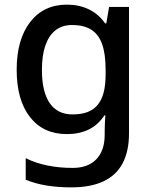

<svg xmlns="http://www.w3.org/2000/svg" viewBox="-20 -569 660 829"><path d="M269 -549Q321 -549 363 -529Q405 -509 434 -468H439L451 -539H537V7Q537 83 510 135Q483 187 427.5 213.5Q372 240 288 240Q230 240 181 232Q132 224 91 207V114Q133 135 184.5 145.5Q236 156 294 156Q360 156 396 118.5Q432 81 432 13V-5Q432 -18 433 -39.5Q434 -61 435 -71H431Q403 -29 362.5 -9.5Q322 10 269 10Q167 10 109.5 -63.5Q52 -137 52 -268Q52 -398 110 -473.5Q168 -549 269 -549ZM291 -461Q249 -461 220 -438.5Q191 -416 176 -373Q161 -330 161 -267Q161 -173 194.5 -124Q228 -75 293 -75Q331 -75 357.5 -85Q384 -95 401.5 -116Q419 -137 427.5 -169.5Q436 -202 436 -248V-268Q436 -337 420.5 -379.5Q405 -422 373 -441.5Q341 -461 291 -461Z"/></svg>

Font: Noto Sans Armenian Medium
Style: Regular
Weight: 500
Designer: Monotype Design Team
Foundry: Monotype Imaging Inc.
Version: Version 2.007